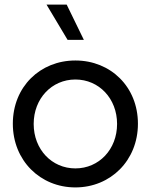

<svg xmlns="http://www.w3.org/2000/svg" viewBox="-20 -806 658 838"><path d="M346 -632C346 -632 275 -632 275 -632C275 -632 183 -786 183 -786C183 -786 271 -786 271 -786C271 -786 346 -632 346 -632ZM309 12C156 12 36 -105 36 -266C36 -427 155 -542 309 -542C463 -542 582 -427 582 -266C582 -105 462 12 309 12ZM309 -71C412 -71 491 -154 491 -265C491 -376 412 -459 309 -459C206 -459 127 -376 127 -265C127 -154 206 -71 309 -71Z"/></svg>

Font: Preevio_Regular
Style: Regular
Weight: 500
Designer: Gumpita Rahayu
Foundry: Tokotype Studio
Version: ""